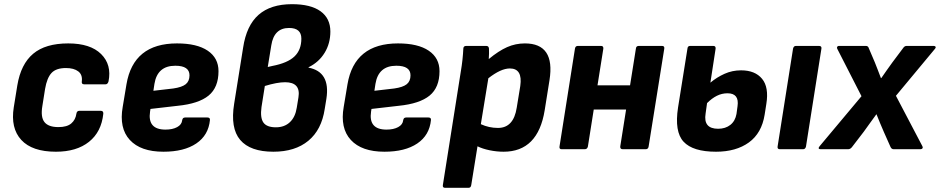

<svg xmlns="http://www.w3.org/2000/svg" viewBox="-20 -715 4504 920"><path d="M248 12Q134 12 82 -44.5Q30 -101 46 -201L63 -306Q80 -408 139 -457.5Q198 -507 307 -507Q413 -507 464.5 -456Q516 -405 500 -325Q496 -311 486 -311H383Q370 -311 372 -325Q376 -357 355 -373Q334 -389 296 -389Q249 -389 227 -365.5Q205 -342 196 -289L183 -207Q174 -154 193 -130Q212 -106 260 -106Q301 -106 321.5 -123.5Q342 -141 346 -170Q348 -184 360 -184H463Q476 -184 475 -170Q466 -83 406.5 -35.5Q347 12 248 12Z M763 12Q654 12 602 -44.5Q550 -101 568 -203L586 -311Q619 -507 828 -507Q924 -507 975.5 -472Q1027 -437 1027 -374Q1027 -296 979.5 -257Q932 -218 831 -208L701 -193L699 -180Q686 -94 773 -94Q807 -94 829 -106Q851 -118 853 -139Q855 -152 867 -152H974Q987 -152 986 -140Q979 -67 920.5 -27.5Q862 12 763 12ZM715 -280 810 -291Q852 -297 870 -311.5Q888 -326 888 -354Q888 -400 820 -400Q734 -400 720 -313Z M1290 12Q1179 12 1131 -44.5Q1083 -101 1102 -218L1145 -487Q1161 -593 1219 -644Q1277 -695 1379 -695Q1469 -695 1516 -661Q1563 -627 1563 -564Q1563 -507 1535.5 -462Q1508 -417 1459 -393L1458 -391Q1564 -371 1544 -242L1536 -193Q1521 -93 1457.5 -40.5Q1394 12 1290 12ZM1263 -394 1285 -399Q1358 -413 1391 -444.5Q1424 -476 1424 -530Q1424 -581 1365 -581Q1293 -581 1280 -498ZM1302 -105Q1343 -105 1369 -129.5Q1395 -154 1402 -199L1410 -248Q1422 -321 1346 -321Q1308 -321 1249 -303L1233 -202Q1226 -151 1242 -128Q1258 -105 1302 -105Z M1822 12Q1713 12 1661 -44.5Q1609 -101 1627 -203L1645 -311Q1678 -507 1887 -507Q1983 -507 2034.5 -472Q2086 -437 2086 -374Q2086 -296 2038.5 -257Q1991 -218 1890 -208L1760 -193L1758 -180Q1745 -94 1832 -94Q1866 -94 1888 -106Q1910 -118 1912 -139Q1914 -152 1926 -152H2033Q2046 -152 2045 -140Q2038 -67 1979.5 -27.5Q1921 12 1822 12ZM1774 -280 1869 -291Q1911 -297 1929 -311.5Q1947 -326 1947 -354Q1947 -400 1879 -400Q1793 -400 1779 -313Z M2113 185Q2100 185 2102 172L2188 -372Q2193 -401 2196 -429Q2199 -457 2200 -481Q2200 -495 2214 -495H2310Q2322 -495 2323 -482Q2324 -459 2322 -432Q2369 -471 2409.5 -489Q2450 -507 2495 -507Q2641 -507 2613 -331L2590 -187Q2558 12 2393 12Q2360 12 2326 5Q2292 -2 2268 -14L2238 172Q2236 185 2225 185ZM2423 -387Q2380 -387 2320 -340L2284 -120Q2323 -102 2366 -102Q2441 -102 2456 -199L2473 -303Q2485 -387 2423 -387Z M2671 0Q2659 0 2661 -13L2735 -482Q2737 -495 2749 -495H2860Q2872 -495 2871 -482L2843 -306H2999L3027 -482Q3028 -495 3041 -495H3152Q3165 -495 3163 -482L3088 -13Q3086 0 3074 0H2964Q2951 0 2952 -13L2980 -190H2825L2797 -13Q2794 0 2782 0Z M3411 12Q3300 12 3255.5 -36Q3211 -84 3229 -200L3274 -482Q3275 -495 3287 -495H3398Q3410 -495 3409 -482L3384 -319Q3415 -345 3452 -361.5Q3489 -378 3531 -378Q3598 -378 3631.5 -337.5Q3665 -297 3652 -217L3644 -166Q3630 -77 3568.5 -32.5Q3507 12 3411 12ZM3361 -171Q3349 -98 3421 -98Q3456 -98 3479.5 -116.5Q3503 -135 3509 -169L3514 -206Q3523 -268 3466 -268Q3439 -268 3415 -256Q3391 -244 3368 -221ZM3717 0Q3704 0 3706 -13L3780 -482Q3783 -495 3794 -495H3904Q3918 -495 3916 -482L3842 -13Q3839 0 3828 0Z M3912 0Q3904 0 3903 -4Q3902 -8 3907 -14L4108 -254L3992 -481Q3989 -486 3991.5 -490.5Q3994 -495 3999 -495H4129Q4140 -495 4143 -484L4172 -416Q4179 -398 4186.5 -379Q4194 -360 4201 -341H4203Q4216 -360 4229.5 -379Q4243 -398 4256 -416L4307 -484Q4314 -495 4324 -495H4454Q4461 -495 4463 -490.5Q4465 -486 4460 -481L4273 -256L4400 -14Q4403 -8 4400 -4Q4397 0 4390 0H4262Q4252 0 4247 -11L4215 -83Q4206 -104 4197.5 -124Q4189 -144 4180 -167H4179Q4164 -146 4148.5 -125Q4133 -104 4119 -84L4063 -11Q4055 0 4044 0Z"/></svg>

Font: Sofia Sans ExtraBold
Style: Italic
Weight: 800
Italic angle: -9°
Designer: Botio Nikoltchev, Ani Petrova
Foundry: lettersoup
Version: Version 4.100; ttfautohint (v1.8.4.7-5d5b)